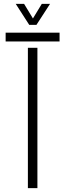

<svg xmlns="http://www.w3.org/2000/svg" viewBox="-20 -968 336 988"><path d="M123.5 0V-722H172.5V0ZM9 -754.5V-800H286.5V-754.5ZM130.5 -840 61 -948H104L149.5 -873L195 -948H237.5L167.5 -840Z"/></svg>

Font: Big Shoulders Stencil Text Thin ExtraLight
Style: Regular
Weight: 250
Version: Version 2.001